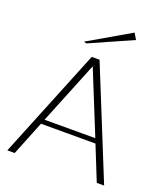

<svg xmlns="http://www.w3.org/2000/svg" viewBox="-163 -1039 1005 1152"><g transform="rotate(20 339.0 -462.5)"><path d="M20 0 304 -700H354L638 0H591L503 -219H155L67 0ZM167 -249H491L329 -649ZM246 -765 229 -770 496 -925 519 -886Z"/></g></svg>

Font: Panamera Light
Style: Regular
Weight: 300
Designer: Bastien Sozeau
Foundry: NBR — Bastien Sozeau
Version: Version 3.002; ttfautohint (v1.8.4.7-5d5b);gftools[0.9.33]